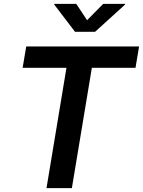

<svg xmlns="http://www.w3.org/2000/svg" viewBox="-20 -966 734 986"><path d="M96.2 -617.7 114.7 -727.5H694.3L675.8 -617.7H451.7L349.1 0H218.8L321.3 -617.7ZM371.6 -946.3 427.2 -862.3 510.3 -946.3H623L622.6 -942.9L468.3 -802.7H365.2L258.3 -942.9L259.3 -946.3Z"/></svg>

Font: Inter 16pt SemiBold
Style: Italic
Weight: 600
Italic angle: -9.3988°
Version: Version 4.001;git-66647c0bb